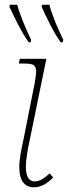

<svg xmlns="http://www.w3.org/2000/svg" viewBox="-20 -786 289 816"><path d="M238 -606H246L249 -617C227 -661 200 -724 190 -766H159L157 -757C176 -715 206 -651 238 -606ZM102 -606H110L112 -617C91 -661 64 -724 53 -766H22L20 -757C40 -715 70 -651 102 -606ZM124 10C156 10 182 -7 206 -32L191 -49C168 -28 149 -15 127 -15C103 -15 90 -36 90 -76C90 -110 98 -152 107 -194L177 -536H64L60 -516H80C137 -516 140 -505 127 -431L80 -194C70 -149 62 -109 62 -76C62 -16 86 10 124 10Z"/></svg>

Font: Noto Serif SemiCondensed Thin
Style: Italic
Weight: 100
Width: 4
Italic angle: -12°
Designer: Monotype Design Team
Foundry: Monotype Imaging Inc.
Version: Version 2.013